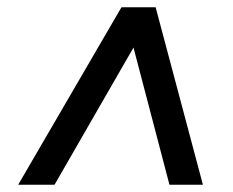

<svg xmlns="http://www.w3.org/2000/svg" viewBox="-20 -648 640 528"><path d="M30 -140 314 -628H408L538 -140H446L328 -590H389L130 -140Z"/></svg>

Font: Nunito Sans 12pt
Style: Bold Italic
Weight: 700
Italic angle: -9°
Designer: Vernon Adams
Foundry: Vernon Adams
Version: Version 3.101;gftools[0.9.27]